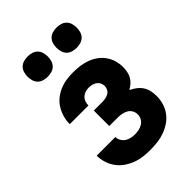

<svg xmlns="http://www.w3.org/2000/svg" viewBox="-220 -836 939 939"><g transform="rotate(-45 250.0 -366.0)"><path d="M252 8Q227 8 202.5 5Q178 2 154.5 -7Q131 -16 110.5 -30.5Q90 -45 75.5 -65Q61 -85 53.5 -109.5Q46 -134 46 -158H175Q175 -145 182 -132.5Q189 -120 200 -112.5Q211 -105 225 -102Q239 -99 252 -99Q266 -99 280 -102Q294 -105 306 -112.5Q318 -120 324.5 -132.5Q331 -145 331 -159Q331 -173 324 -185.5Q317 -198 304.5 -205Q292 -212 278 -214.5Q264 -217 250 -217H192V-324H250Q261 -324 272.5 -326Q284 -328 294 -333.5Q304 -339 309.5 -349.5Q315 -360 315 -371Q315 -383 310 -393Q305 -403 295.5 -409.5Q286 -416 275 -418.5Q264 -421 253 -421Q240 -421 228.5 -417Q217 -413 208 -404.5Q199 -396 195 -384Q191 -372 191 -360H62V-361Q62 -385 68.5 -408Q75 -431 87.5 -451.5Q100 -472 118.5 -487Q137 -502 159 -511.5Q181 -521 205 -524.5Q229 -528 253 -528Q276 -528 299 -525Q322 -522 344 -514Q366 -506 385 -492.5Q404 -479 417.5 -460Q431 -441 437.5 -418.5Q444 -396 444 -373Q444 -358 441 -342.5Q438 -327 430.5 -313.5Q423 -300 411.5 -290Q400 -280 386 -272Q403 -264 417.5 -253Q432 -242 442 -227Q452 -212 456 -194Q460 -176 460 -157Q460 -132 453 -108Q446 -84 431 -63.5Q416 -43 395 -29Q374 -15 350.5 -6.5Q327 2 302 5Q277 8 252 8ZM350 -600Q336 -600 322 -604Q308 -608 298 -618Q288 -628 284 -642Q280 -656 280 -670Q280 -684 284 -698Q288 -712 298 -722Q308 -732 322 -736Q336 -740 350 -740Q364 -740 378 -736Q392 -732 402 -722Q412 -712 416 -698Q420 -684 420 -670Q420 -656 416 -642Q412 -628 402 -618Q392 -608 378 -604Q364 -600 350 -600ZM150 -600Q136 -600 122 -604Q108 -608 98 -618Q88 -628 84 -642Q80 -656 80 -670Q80 -684 84 -698Q88 -712 98 -722Q108 -732 122 -736Q136 -740 150 -740Q164 -740 178 -736Q192 -732 202 -722Q212 -712 216 -698Q220 -684 220 -670Q220 -656 216 -642Q212 -628 202 -618Q192 -608 178 -604Q164 -600 150 -600Z"/></g></svg>

Font: Iosevka Curly Heavy
Style: Regular
Weight: 900
Monospace: yes
Designer: Belleve Invis
Foundry: Belleve Invis
Version: Version 22.1.2; ttfautohint (v1.8.4)